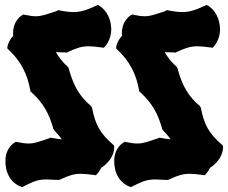

<svg xmlns="http://www.w3.org/2000/svg" viewBox="-20 -740 926 780"><path d="M443 -149 440 -152C387 -197 367 -234 354 -302L350 -309C302 -350 278 -392 259 -463L256 -468C236 -486 220 -506 207 -528C218 -528 231 -527 247 -527L251 -526L254 -528C291 -545 311 -552 341 -552C355 -552 372 -550 394 -547L401 -546L406 -550C407 -552 432 -577 432 -621C432 -627 431 -635 430 -642C421 -697 384 -716 383 -717L377 -720L371 -717C332 -699 308 -691 279 -691C263 -691 245 -693 221 -698L217 -699L213 -697C210 -695 207 -694 204 -693C166 -681 149 -674 126 -674C113 -674 99 -676 80 -680L75 -681L71 -679C69 -678 33 -658 33 -604C33 -601 33 -598 34 -595C13 -572 10 -550 10 -549V-543L14 -539C63 -494 92 -439 103 -373V-369L107 -366C153 -324 179 -282 197 -216L200 -211C212 -198 223 -186 231 -174C219 -175 206 -177 190 -180L186 -181L182 -179C138 -164 120 -157 96 -157C83 -157 69 -159 49 -163L44 -164L40 -161C38 -160 2 -140 2 -86C2 2 67 19 67 19L71 20L76 17C118 -4 135 -11 170 -11C182 -11 199 -9 216 -9L223 -10C259 -27 280 -34 309 -34C323 -34 340 -32 363 -29L370 -28L374 -33C375 -34 384 -43 391 -58C447 -95 444 -140 444 -144ZM885 -149 882 -152C829 -197 809 -234 796 -302L792 -309C744 -350 720 -392 701 -463L698 -468C678 -486 662 -506 649 -528C660 -528 673 -527 689 -527L693 -526L696 -528C733 -545 753 -552 783 -552C797 -552 814 -550 836 -547L843 -546L848 -550C849 -552 874 -577 874 -621C874 -627 873 -635 872 -642C863 -697 826 -716 825 -717L819 -720L813 -717C774 -699 750 -691 721 -691C705 -691 687 -693 663 -698L659 -699L655 -697C652 -695 649 -694 646 -693C608 -681 591 -674 568 -674C555 -674 541 -676 522 -680L517 -681L513 -679C511 -678 475 -658 475 -604C475 -601 475 -598 476 -595C455 -572 452 -550 452 -549V-543L456 -539C505 -494 534 -439 545 -373V-369L549 -366C595 -324 621 -282 639 -216L642 -211C654 -198 665 -186 673 -174C661 -175 648 -177 632 -180L628 -181L624 -179C580 -164 562 -157 538 -157C525 -157 511 -159 491 -163L486 -164L482 -161C480 -160 444 -140 444 -86C444 2 509 19 509 19L513 20L518 17C560 -4 577 -11 612 -11C624 -11 641 -9 658 -9L665 -10C701 -27 722 -34 751 -34C765 -34 782 -32 805 -29L812 -28L816 -33C817 -34 826 -43 833 -58C889 -95 886 -140 886 -144Z"/></svg>

Font: Hanalei Fill
Style: Regular
Weight: 400
Designer: Astigmatic (AOETI)
Foundry: Astigmatic (AOETI)
Version: Version 1.000